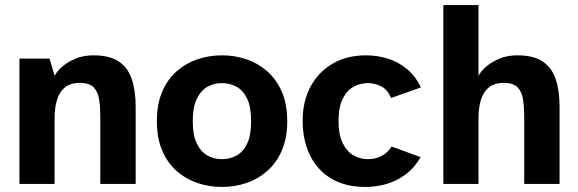

<svg xmlns="http://www.w3.org/2000/svg" viewBox="-20 -728 2289 760"><path d="M57 0V-496H176L196 -428Q207 -448 228.5 -466Q250 -484 280.5 -496.5Q311 -509 350 -509Q413 -509 449.5 -485Q486 -461 501.5 -415Q517 -369 517 -304V0H377V-269Q377 -304 372.5 -334Q368 -364 351 -382Q334 -400 295 -400Q245 -400 220.5 -364Q196 -328 196 -258V0Z M859 12Q808 12 762 -3.5Q716 -19 679.5 -51Q643 -83 622 -132Q601 -181 601 -248Q601 -316 622 -365Q643 -414 679.5 -446Q716 -478 762 -493.5Q808 -509 859 -509Q909 -509 955 -493.5Q1001 -478 1037.5 -446Q1074 -414 1095.5 -365Q1117 -316 1117 -248Q1117 -181 1095.5 -132Q1074 -83 1037.5 -51Q1001 -19 955 -3.5Q909 12 859 12ZM859 -98Q890 -98 916.5 -112.5Q943 -127 958.5 -160Q974 -193 974 -248Q974 -304 958.5 -337Q943 -370 916.5 -384.5Q890 -399 859 -399Q827 -399 801 -384.5Q775 -370 759 -337Q743 -304 743 -248Q743 -193 759 -160Q775 -127 801 -112.5Q827 -98 859 -98Z M1427 12Q1347 12 1291.5 -21Q1236 -54 1207 -113.5Q1178 -173 1178 -250Q1178 -327 1209.5 -385.5Q1241 -444 1297.5 -476.5Q1354 -509 1429 -509Q1472 -509 1513.5 -496.5Q1555 -484 1589.5 -456Q1624 -428 1646 -382L1528 -340Q1516 -371 1491 -385Q1466 -399 1435 -399Q1406 -399 1379.5 -384.5Q1353 -370 1336.5 -337Q1320 -304 1320 -249Q1320 -194 1337 -160.5Q1354 -127 1380 -112.5Q1406 -98 1435 -98Q1469 -98 1492.5 -111.5Q1516 -125 1530 -148L1645 -106Q1621 -64 1585.5 -37.5Q1550 -11 1509 0.5Q1468 12 1427 12Z M1735 0V-708H1874V-428Q1885 -448 1906.5 -466Q1928 -484 1958.5 -496.5Q1989 -509 2028 -509Q2091 -509 2127.5 -485Q2164 -461 2179.5 -415Q2195 -369 2195 -304V0H2055V-269Q2055 -304 2050.5 -334Q2046 -364 2029 -382Q2012 -400 1973 -400Q1923 -400 1898.5 -364Q1874 -328 1874 -258V0Z"/></svg>

Font: Atkinson Hyperlegible Next
Style: Bold
Weight: 700
Designer: Elliott Scott, Megan Eiswerth, Linus Boman, Theodore Petrosky, Letters from Sweden
Foundry: Applied Design Works, Letters from Sweden
Version: Version 2.001